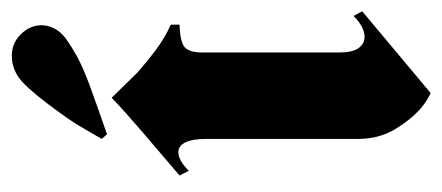

<svg xmlns="http://www.w3.org/2000/svg" viewBox="-236 -510 762 331"><g transform="rotate(-90 145.5 -345.0)"><path d="M71 -370Q71 -395 65 -407Q59 -419 48 -419Q41 -419 33 -414.5Q25 -410 16 -401L8 -417Q49 -452 83.5 -481.5Q118 -511 142 -534Q152 -524 162.5 -513Q173 -502 185 -490Q203 -474 223.5 -458.5Q244 -443 268 -432V-417Q238 -416 229 -408Q220 -400 220 -377V-142Q220 -119 227.5 -108.5Q235 -98 247 -98Q255 -98 264 -102.5Q273 -107 283 -117L291 -102L150 16Q144 13 137.5 9Q131 5 125 0Q105 -17 88 -45Q71 -73 71 -109ZM71 -551Q76 -560 82.5 -571Q89 -582 96 -594Q101 -602 106.5 -610Q112 -618 118 -626Q131 -644 143.5 -659.5Q156 -675 165 -684Q177 -696 189 -701Q201 -706 212 -706Q235 -707 251 -691Q267 -675 267 -655Q267 -644 261.5 -633Q256 -622 244 -613Q237 -608 229 -603Q221 -598 212 -593Q191 -582 159.5 -570.5Q128 -559 79 -542Z"/></g></svg>

Font: Fette UNZ Fraktur
Style: Regular
Weight: 900
Foundry: UNZ1 Extensions by Catfonts.de
Version: Version 0.000 2012 initial release